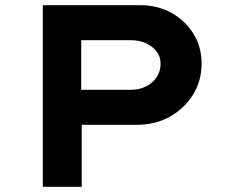

<svg xmlns="http://www.w3.org/2000/svg" viewBox="-20 -720 897 740"><path d="M145 0V-700H521Q587 -700 640.5 -670.5Q694 -641 725.5 -590Q757 -539 757 -475Q757 -408 723.5 -354.5Q690 -301 634 -270Q578 -239 508 -239H295V0ZM293 -374H486Q517 -374 543 -387Q569 -400 584 -423Q599 -446 599 -474Q599 -501 584 -521Q569 -541 543 -553Q517 -565 486 -565H293Z"/></svg>

Font: Lexend Mega SemiBold
Style: Regular
Weight: 600
Designer: Bonnie Shaver-Troup, Thomas Jockin
Foundry: Lexend
Version: Version 1.007